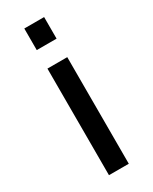

<svg xmlns="http://www.w3.org/2000/svg" viewBox="-177 -711 602 755"><g transform="rotate(-30 124.0 -333.0)"><path d="M169 0V-484H79V0ZM169 -568V-666H79V-568Z"/></g></svg>

Font: Gamestation Text
Style: Bold
Weight: 400
Designer: Jonas Hecksher
Foundry: Jonas Hecksher, Playtypeª, e-types AS
Version: Version 1.003